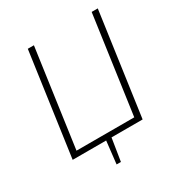

<svg xmlns="http://www.w3.org/2000/svg" viewBox="-193 -828 1054 1117"><g transform="rotate(-30 334.0 -269.5)"><path d="M584 -690 492 -35H104L196 -690H155L58 0H283L266 151H295L319 0H528L625 -690Z"/></g></svg>

Font: Exo 2 Extra Light
Style: Italic
Weight: 250
Italic angle: -8°
Designer: Natanael Gama
Version: Version 1.001;PS 001.001;hotconv 1.0.88;makeotf.lib2.5.64775